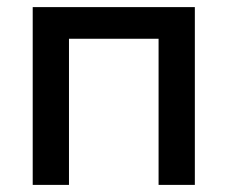

<svg xmlns="http://www.w3.org/2000/svg" viewBox="-20 -520 640 540"><path d="M72 0H174V-411H426V0H528V-500H72Z"/></svg>

Font: LT Wave Mono Medium
Style: Regular
Weight: 500
Designer: Daniel Lyons
Version: Version 2.5 (Glyphs App)